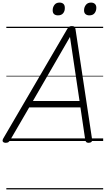

<svg xmlns="http://www.w3.org/2000/svg" viewBox="-49 -1092 819 1487"><path d="M-6 14Q-22 13 -27 4.5Q-32 -4 -24 -19L472 -868Q479 -880 486.5 -885Q494 -890 508 -890Q522 -890 528 -884.5Q534 -879 536 -864L664 -14Q666 -1 660 6Q654 13 639 14Q625 14 619.5 9Q614 4 611 -10L574 -260H177L31 -9Q22 5 15 9.5Q8 14 -6 14ZM206 -310H567L493 -806ZM400 -973Q381 -973 370 -982.5Q359 -992 359 -1012Q359 -1036 372.5 -1054Q386 -1072 412 -1072Q431 -1072 442 -1062Q453 -1052 453 -1032Q454 -1007 440.5 -990Q427 -973 400 -973ZM643 -973Q625 -973 613.5 -982.5Q602 -992 602 -1012Q602 -1036 616 -1054Q630 -1072 656 -1072Q674 -1072 685.5 -1062Q697 -1052 697 -1032Q697 -1007 683.5 -990Q670 -973 643 -973ZM0 365H750V375H0ZM0 -20H750V0H0ZM0 -505H750V-500H0ZM0 -885H750V-875H0Z"/></svg>

Font: Playwrite AT Guides
Style: Italic
Weight: 400
Italic angle: -13.0072°
Designer: Veronika Burian, José Scaglione
Foundry: TypeTogether
Version: Version 1.002